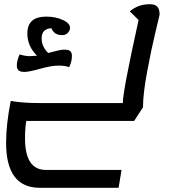

<svg xmlns="http://www.w3.org/2000/svg" viewBox="-20 -550 804 913"><path d="M169 343Q9 343 9 129Q9 42 31 -70Q87 -60 167 -60H564Q564 -116 639 -455L597 -496Q637 -530 692 -530Q717 -530 728 -518.5Q739 -507 739 -480Q739 -479 719.5 -398.5Q700 -318 680 -211Q660 -104 660 -40L618 25H105Q99 59 99 108Q99 258 198 258H558L544 343ZM97 -208Q75 -208 67.5 -216Q60 -224 60 -239Q60 -261 73 -291Q101 -283 121 -283Q132 -283 156 -285Q110 -331 110 -391Q110 -471 200 -471Q244 -471 279 -455Q314 -439 313 -416Q312 -402 299.5 -391Q287 -380 264 -384Q237 -387 224 -416Q178 -413 178 -367Q178 -329 209 -298Q267 -314 284 -314Q307 -314 314.5 -306.5Q322 -299 322 -284Q322 -257 309 -231Q286 -238 259 -238Q224 -238 171 -223Q118 -208 97 -208Z"/></svg>

Font: Lemonada Light
Style: Regular
Weight: 300
Designer: Mohamed Gaber (Arabic), Eduardo Tunni (Latin)
Foundry: Kief Type Foundry
Version: Version 4.004